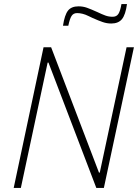

<svg xmlns="http://www.w3.org/2000/svg" viewBox="-20 -919 679 939"><path d="M47 0 193 -688H230L464 -75H468L599 -688H635L488 0H451L217 -613H213L82 0ZM364 -888Q386 -888 405.5 -881Q425 -874 456 -860Q479 -849 495.5 -843Q512 -837 531 -837Q550 -837 559 -851Q568 -865 574 -899H601Q594 -847 576.5 -825.5Q559 -804 524 -804Q503 -804 482.5 -811Q462 -818 433 -831Q428 -833 413 -840.5Q398 -848 384 -851.5Q370 -855 357 -855Q339 -855 330 -841Q321 -827 314 -793H288Q296 -846 312.5 -867Q329 -888 364 -888Z"/></svg>

Font: Saira Semi Condensed Thin
Style: Italic
Weight: 100
Width: 4
Italic angle: -12°
Designer: Hector Gatti with collaboration of the Omnibus-Type team
Foundry: Omnibus-Type
Version: Version 1.001; ttfautohint (v1.8)